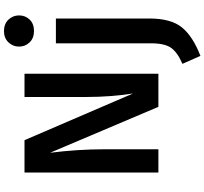

<svg xmlns="http://www.w3.org/2000/svg" viewBox="-52 -786 1054 991"><g transform="rotate(-90 475.5 -290.0)"><path d="M591 0H420L183 -559Q201 -415 201 -282V0H81V-691H248L489 -131Q471 -248 471 -367V-691H591ZM683 217 642 124Q699 100 723.5 67Q748 34 748 -39V-529H876V-47Q876 65 830 121.5Q784 178 683 217ZM811 -642Q775 -642 753 -664.5Q731 -687 731 -719Q731 -751 753 -774Q775 -797 811 -797Q848 -797 870 -774Q892 -751 892 -719Q892 -687 870.5 -664.5Q849 -642 811 -642Z"/></g></svg>

Font: Trujillo Medium
Style: Regular
Weight: 500
Designer: Fira Sans original fonts by bBox Type GmbH, Carrois Corporate GbR, & Edenspiekermann AG / Changes by Cristiano Sobral
Foundry: Fira Sans original fonts by bBox Type GmbH, Carrois Corporate GbR, & Edenspiekermann AG / Changes by Cristiano Sobral
Version: Version 4.301;October 17, 2021;FontCreator 14.0.0.2814 64-bi